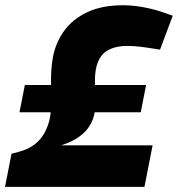

<svg xmlns="http://www.w3.org/2000/svg" viewBox="-42 -730 695 750"><path d="M-22.4 0 3 -129.5 31 -136.9Q69.1 -146.9 93.7 -166.2Q118.2 -185.5 132.2 -211.6Q146.3 -237.7 152.3 -266.4Q158.3 -294.8 157.8 -335.4Q157.3 -375.9 157.3 -421Q157.4 -466.1 164.9 -507.7Q175.9 -564.6 209.1 -610.3Q242.3 -656 299.7 -682.8Q357.1 -709.5 438.4 -709.5Q477.4 -709.5 521.1 -701.3Q564.8 -693 604.8 -678.5L632.8 -668.5L583 -536.1L557.6 -540.1Q530.5 -544.6 504.5 -547.6Q478.4 -550.6 455.4 -550.6Q405.2 -550.6 373.7 -530Q342.2 -509.4 332.7 -460.3Q328.2 -436.3 328.9 -404.6Q329.6 -372.9 330.6 -340.8Q331.6 -308.6 326.1 -282.6Q321.6 -261 307.8 -238.2Q294 -215.4 267.3 -195.9Q240.5 -176.3 197 -162.3H554.1L522.3 0ZM34.1 -291.5 55.1 -397.9H528.7L507.8 -291.5Z"/></svg>

Font: REM Medium
Style: Italic
Weight: 500
Italic angle: -11°
Designer: Octavio Pardo
Foundry: Ashler Design
Version: Version 1.005;gftools[0.9.28]